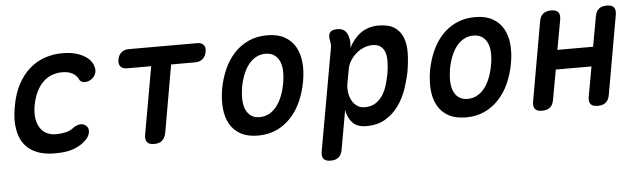

<svg xmlns="http://www.w3.org/2000/svg" viewBox="-48 -737 3695 1104"><g transform="rotate(-5 1800.0 -185.0)"><path d="M38 -276Q51 -352 80 -405.5Q109 -459 149 -493.5Q189 -528 237.5 -544Q286 -560 337 -560Q378 -560 409 -552Q440 -544 462 -531Q484 -518 497 -502Q510 -486 515 -468Q523 -443 513 -422Q503 -401 481 -390Q462 -381 444.5 -384Q427 -387 420 -402Q411 -423 387.5 -437Q364 -451 327 -451Q297 -451 269 -441Q241 -431 218 -409.5Q195 -388 178.5 -355Q162 -322 153 -277Q145 -232 150.5 -198.5Q156 -165 171 -143Q186 -121 209.5 -110Q233 -99 262 -99Q289 -99 316 -105Q343 -111 363 -127Q381 -141 402 -143.5Q423 -146 439 -131Q446 -125 449 -115.5Q452 -106 450.5 -95.5Q449 -85 443.5 -73.5Q438 -62 427 -51Q406 -31 384 -19Q362 -7 339 -0.5Q316 6 291.5 8Q267 10 242 10Q186 10 142.5 -7Q99 -24 71.5 -58.5Q44 -93 34.5 -147.5Q25 -202 38 -276Z M840 -441H701Q675 -441 663 -455.5Q651 -470 656 -496Q661 -522 677.5 -536Q694 -550 720 -550H1114Q1140 -550 1152 -536Q1164 -522 1159 -496Q1154 -470 1137 -455.5Q1120 -441 1094 -441H955L887 -52Q881 -23 864.5 -8.5Q848 6 819 6Q789 6 777.5 -8.5Q766 -23 771 -52Z M1418 10Q1358 10 1318 -12Q1278 -34 1256 -73Q1234 -112 1229.5 -164Q1225 -216 1235 -276Q1246 -335 1269 -387Q1292 -439 1327.5 -477.5Q1363 -516 1411 -538Q1459 -560 1519 -560Q1579 -560 1619 -538Q1659 -516 1681 -477.5Q1703 -439 1708 -387.5Q1713 -336 1702 -276Q1691 -216 1668 -164Q1645 -112 1609 -73Q1573 -34 1525.5 -12Q1478 10 1418 10ZM1437 -95Q1467 -95 1492 -109Q1517 -123 1535.5 -147Q1554 -171 1567 -204Q1580 -237 1587 -276Q1594 -314 1593 -347Q1592 -380 1581.5 -403.5Q1571 -427 1551 -441Q1531 -455 1500 -455Q1470 -455 1445 -441Q1420 -427 1401.5 -403Q1383 -379 1370 -346Q1357 -313 1350 -275Q1344 -237 1345 -204Q1346 -171 1356.5 -147Q1367 -123 1386.5 -109Q1406 -95 1437 -95Z M1990 -446Q2003 -470 2019.5 -491Q2036 -512 2057 -527.5Q2078 -543 2104 -551.5Q2130 -560 2162 -560Q2221 -560 2254.5 -537.5Q2288 -515 2302.5 -476.5Q2317 -438 2316 -389Q2315 -340 2306 -286Q2296 -234 2278 -181.5Q2260 -129 2229 -86.5Q2198 -44 2153 -17Q2108 10 2043 10Q1991 10 1964 -18Q1937 -46 1929 -93L1889 132Q1884 162 1867 176Q1850 190 1821 190Q1792 190 1780.5 176Q1769 162 1774 132L1878 -452Q1881 -465 1880 -477.5Q1879 -490 1876 -503Q1871 -532 1882.5 -546Q1894 -560 1923 -560Q1952 -560 1967.5 -546Q1983 -532 1989 -503Q1993 -491 1992.5 -474.5Q1992 -458 1990 -446ZM2117 -451Q2092 -451 2067.5 -441Q2043 -431 2023 -413.5Q2003 -396 1988.5 -373Q1974 -350 1970 -323L1955 -243Q1951 -218 1954.5 -192.5Q1958 -167 1969 -146Q1980 -125 1999 -112Q2018 -99 2043 -99Q2081 -99 2106 -115.5Q2131 -132 2148 -158.5Q2165 -185 2174.5 -218Q2184 -251 2190 -283Q2195 -316 2196 -346.5Q2197 -377 2190 -400Q2183 -423 2165.5 -437Q2148 -451 2117 -451Z M2618 10Q2558 10 2518 -12Q2478 -34 2456 -73Q2434 -112 2429.5 -164Q2425 -216 2435 -276Q2446 -335 2469 -387Q2492 -439 2527.5 -477.5Q2563 -516 2611 -538Q2659 -560 2719 -560Q2779 -560 2819 -538Q2859 -516 2881 -477.5Q2903 -439 2908 -387.5Q2913 -336 2902 -276Q2891 -216 2868 -164Q2845 -112 2809 -73Q2773 -34 2725.5 -12Q2678 10 2618 10ZM2637 -95Q2667 -95 2692 -109Q2717 -123 2735.5 -147Q2754 -171 2767 -204Q2780 -237 2787 -276Q2794 -314 2793 -347Q2792 -380 2781.5 -403.5Q2771 -427 2751 -441Q2731 -455 2700 -455Q2670 -455 2645 -441Q2620 -427 2601.5 -403Q2583 -379 2570 -346Q2557 -313 2550 -275Q2544 -237 2545 -204Q2546 -171 2556.5 -147Q2567 -123 2586.5 -109Q2606 -95 2637 -95Z M3057 10Q3028 10 3016.5 -4Q3005 -18 3010 -48L3090 -502Q3095 -532 3112 -546Q3129 -560 3158 -560Q3188 -560 3199.5 -546Q3211 -532 3206 -502L3175 -331H3381L3412 -502Q3417 -532 3433.5 -546Q3450 -560 3480 -560Q3509 -560 3520.5 -546Q3532 -532 3527 -502L3447 -48Q3442 -18 3425 -4Q3408 10 3379 10Q3349 10 3337.5 -4Q3326 -18 3331 -48L3362 -219H3156L3125 -48Q3120 -18 3103.5 -4Q3087 10 3057 10Z"/></g></svg>

Font: Maple Mono SemiBold
Style: Italic
Weight: 600
Italic angle: -10°
Monospace: yes
Designer: subframe7536
Version: Version 7.000